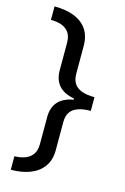

<svg xmlns="http://www.w3.org/2000/svg" viewBox="-131 -773 642 990"><g transform="rotate(15 190.0 -278.0)"><path d="M32 86Q67 85 91.5 75Q116 65 129.5 44.5Q143 24 143 -8V-153Q143 -204 170 -234.5Q197 -265 252 -275V-281Q197 -291 170 -321.5Q143 -352 143 -403V-549Q143 -582 130 -602Q117 -622 92.5 -632Q68 -642 32 -642V-714Q94 -714 138 -696.5Q182 -679 206 -644Q230 -609 230 -555V-409Q230 -375 244 -354.5Q258 -334 285.5 -324.5Q313 -315 352 -315V-242Q313 -242 285.5 -232.5Q258 -223 244 -203Q230 -183 230 -149V0Q230 53 205 88Q180 123 135.5 140.5Q91 158 32 158Z"/></g></svg>

Font: uhindi25
Style: Book
Weight: 400
Designer: Jelle Bosma - Monotype Design Team
Foundry: Monotype Imaging Inc.
Version: Version 2.003